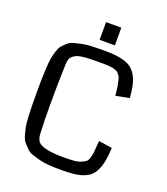

<svg xmlns="http://www.w3.org/2000/svg" viewBox="-162 -1012 987 1135"><g transform="rotate(20 332.0 -444.0)"><path d="M64.5 0ZM508.8 -225.6 593.8 -212.9Q591.3 -166 585.4 -133.1Q579.6 -100.1 568.1 -74.2Q556.6 -48.3 540 -32.5Q523.4 -16.6 497.3 -6.3Q471.2 3.9 438.7 7.8Q406.2 11.7 360.4 11.7Q316.4 11.7 281.7 9.5Q247.1 7.3 218.5 -0.2Q189.9 -7.8 168.7 -14.9Q147.5 -22 131.1 -38.6Q114.7 -55.2 103.8 -68.4Q92.8 -81.5 85.2 -108.6Q77.6 -135.7 73.7 -156.2Q69.8 -176.8 67.6 -215.8Q65.4 -254.9 64.9 -284.2Q64.5 -313.5 64.5 -365.2Q64.5 -419.9 64.9 -453.1Q65.4 -486.3 67.9 -525.4Q70.3 -564.5 74 -585.9Q77.6 -607.4 85.7 -633.1Q93.8 -658.7 104 -671.1Q114.3 -683.6 130.9 -698.2Q147.5 -712.9 167.2 -718.5Q187 -724.1 215.3 -730Q243.7 -735.8 276.1 -737.3Q308.6 -738.8 351.6 -738.8Q396 -738.8 427.2 -735.6Q458.5 -732.4 485.8 -723.4Q513.2 -714.4 530.8 -699.5Q548.3 -684.6 561.8 -660.6Q575.2 -636.7 582.5 -604.2Q589.8 -571.8 593.3 -526.4L507.8 -509.8Q505.4 -534.7 503.4 -551.3Q501.5 -567.9 497.8 -584Q494.1 -600.1 491.9 -610.1Q489.7 -620.1 482.9 -629.6Q476.1 -639.2 471.9 -644Q467.8 -648.9 456.5 -653.3Q445.3 -657.7 437.7 -659.4Q430.2 -661.1 412.8 -662.6Q395.5 -664.1 382.8 -664.1Q370.1 -664.1 345.7 -664.1Q311.5 -664.1 289.8 -663.3Q268.1 -662.6 246.3 -659.9Q224.6 -657.2 212.2 -652.1Q199.7 -647 189 -638.4Q178.2 -629.9 173.6 -617.4Q168.9 -605 168 -587.4Q163.6 -458.5 163.6 -324.2Q163.6 -230.5 168 -141.1Q170.4 -113.3 183.8 -97.7Q197.3 -82 236.1 -72.8Q274.9 -63.5 346.2 -63.5Q384.3 -63.5 410.2 -65.7Q436 -67.9 453.6 -75.9Q471.2 -84 480.5 -90.6Q489.7 -97.2 495.4 -116.2Q501 -135.3 502.7 -148.2Q504.4 -161.1 506.3 -192.4Q506.8 -199.2 507.1 -203.1Q507.3 -207 507.8 -213.6Q508.3 -220.2 508.8 -225.6ZM307.1 -789.1Q307.1 -807.6 307.4 -844.7Q307.6 -881.8 307.6 -900.4H403.3Q403.3 -881.8 403.6 -844.7Q403.8 -807.6 403.8 -789.1Z"/></g></svg>

Font: Coda
Style: Regular
Weight: 400
Designer: vernon adams
Foundry: vernon adams
Version: Version 2.000; ttfautohint (v0.8) -r 50 -G 200 -x